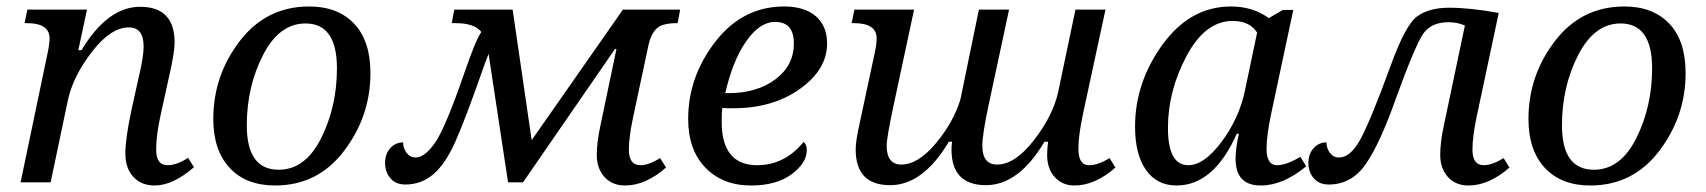

<svg xmlns="http://www.w3.org/2000/svg" viewBox="-20 -566 5296 596"><path d="M137.2 0H43.9L127.9 -401.9Q133.8 -429.7 133.8 -446.8Q133.8 -494.1 64 -494.1H56.2L64.9 -536.1H250L223.1 -410.2H232.9Q314 -544.9 415 -544.9Q522 -544.9 522 -434.1Q522 -402.3 503.9 -324.2L478 -206.1Q464.8 -146 464.8 -101.1Q464.8 -53.2 500 -53.2Q528.8 -53.2 564 -76.2L582 -46.9Q516.6 9.8 460 9.8Q418.5 9.8 393.8 -17.1Q369.1 -43.9 369.1 -89.8Q369.1 -135.7 388.2 -225.1L411.1 -328.6Q425.8 -389.2 425.8 -421.9Q425.8 -481 379.9 -481Q324.2 -481 265.9 -405.8Q207.5 -330.6 190.9 -255.9Z M939.9 -545.9Q1028.3 -545.9 1079.1 -492.7Q1129.9 -439.5 1129.9 -338.9Q1129.9 -205.6 1048.3 -97.9Q966.8 9.8 834 9.8Q743.7 9.8 692.9 -44.9Q642.1 -99.6 642.1 -196.8Q642.1 -331.5 724.4 -438.7Q806.6 -545.9 939.9 -545.9ZM845.2 -39.1Q927.7 -39.1 976.8 -137Q1025.9 -234.9 1025.9 -354Q1025.9 -493.2 928.2 -493.2Q846.7 -493.2 796.4 -395Q746.1 -296.9 746.1 -176.8Q746.1 -39.1 845.2 -39.1Z M1893.6 -414.1H1889.2L1603.5 0H1557.1L1496.6 -398.9Q1488.3 -377.9 1476.6 -344.7Q1424.8 -196.8 1393.8 -127Q1362.8 -57.1 1325.2 -25.1Q1287.6 6.8 1238.3 6.8Q1208.5 6.8 1191.9 -12.7Q1175.3 -32.2 1175.3 -60.1Q1175.3 -87.9 1191.4 -106Q1207.5 -124 1231.4 -124Q1231.4 -105.5 1242.2 -91.3Q1252.9 -77.1 1270.5 -77.1Q1298.3 -77.1 1330.3 -122.6Q1362.3 -168 1422.4 -342.3Q1456.5 -441.4 1474.1 -466.8Q1452.1 -494.1 1395.5 -494.1H1382.3L1390.1 -536.1H1571.3L1630.4 -130.9L1913.6 -536.1H2091.3L2083.5 -494.1H2080.6Q2034.7 -494.1 2017.6 -476.8Q2000.5 -459.5 1993.2 -426.8L1945.3 -202.1Q1932.1 -140.1 1932.1 -101.1Q1932.1 -53.2 1968.3 -53.2Q1993.2 -53.2 2029.3 -75.2L2047.4 -45.9Q1983.9 9.8 1920.4 9.8Q1879.9 9.8 1856.2 -16.8Q1832.5 -43.5 1832.5 -85Q1832.5 -124 1843.3 -173.8Z M2474.1 -125Q2484.4 -118.7 2484.4 -100.1Q2484.4 -60.1 2437.3 -25.1Q2390.1 9.8 2311 9.8Q2223.6 9.8 2169.9 -45.4Q2116.2 -100.6 2116.2 -196.8Q2116.2 -327.6 2200.7 -436.8Q2285.2 -545.9 2414.1 -545.9Q2477.5 -545.9 2512.5 -515.6Q2547.4 -485.4 2547.4 -431.2Q2547.4 -350.1 2463.1 -290Q2378.9 -230 2257.3 -230H2240.2Q2231.4 -230 2222.2 -231Q2220.2 -217.3 2220.2 -189Q2220.2 -53.2 2330.1 -53.2Q2415.5 -53.2 2474.1 -125ZM2231.4 -276.9H2241.2Q2329.6 -276.9 2387 -319.8Q2444.3 -362.8 2444.3 -431.2Q2444.3 -498 2386.2 -498Q2337.9 -498 2295.9 -437.3Q2253.9 -376.5 2231.4 -276.9Z M3222.2 -126Q3142.1 8.8 3040.5 8.8Q2933.6 8.8 2933.6 -102.1Q2933.6 -114.3 2935.5 -126H2925.3Q2845.2 8.8 2743.2 8.8Q2636.2 8.8 2636.2 -102.1Q2636.2 -129.4 2648.9 -185.1L2695.3 -401.9Q2701.2 -429.2 2701.2 -446.8Q2701.2 -494.1 2631.3 -494.1H2623.5L2632.3 -536.1H2817.4L2753.4 -236.8Q2732.4 -138.7 2732.4 -113.8Q2732.4 -55.2 2778.3 -55.2Q2829.6 -55.2 2884.5 -120.6Q2939.5 -186 2961.4 -257.8L3018.6 -536.1H3112.3L3049.3 -242.2Q3029.3 -148.9 3029.3 -113.8Q3029.3 -55.2 3075.2 -55.2Q3130.9 -55.2 3189.7 -131.1Q3248.5 -207 3264.6 -279.8L3318.4 -536.1H3411.6L3342.3 -214.8Q3327.6 -147 3327.6 -104Q3327.6 -53.2 3360.4 -53.2Q3388.7 -53.2 3424.3 -75.2L3442.4 -45.9Q3378.9 9.8 3315.4 9.8Q3277.8 9.8 3254.2 -16.1Q3230.5 -42 3230.5 -85Q3230.5 -103.5 3233.4 -126Z M3825.7 -150.9H3819.3Q3747.6 9.8 3632.3 9.8Q3571.3 9.8 3537.4 -38.3Q3503.4 -86.4 3503.4 -172.9Q3503.4 -310.5 3589.1 -428.2Q3674.8 -545.9 3801.3 -545.9Q3869.1 -545.9 3918.5 -509.8L3962.4 -535.2H3994.6L3926.3 -214.8Q3911.6 -146 3911.6 -104Q3911.6 -53.2 3944.3 -53.2Q3972.7 -53.2 4016.6 -79.1L4034.7 -49.8Q3962.9 9.8 3893.6 9.8Q3815.4 9.8 3815.4 -73.2Q3815.4 -105 3825.7 -150.9ZM3882.3 -464.8Q3859.4 -501 3806.6 -501Q3721.2 -501 3663.3 -392.3Q3605.5 -283.7 3605.5 -168.9Q3605.5 -53.2 3668.5 -53.2Q3718.3 -53.2 3772.9 -127Q3827.6 -200.7 3845.2 -288.1Z M4097.7 -124Q4097.7 -105.5 4108.4 -91.3Q4119.1 -77.1 4136.7 -77.1Q4171.9 -77.1 4202.9 -133.5Q4233.9 -189.9 4296.9 -362.3Q4342.8 -489.3 4379.6 -515.6Q4416.5 -542 4478.5 -542Q4543.9 -542 4632.3 -525.9L4563.5 -202.1Q4550.8 -142.6 4550.8 -101.1Q4550.8 -53.2 4586.4 -53.2Q4611.3 -53.2 4647.5 -75.2L4665.5 -45.9Q4602.1 9.8 4538.6 9.8Q4498 9.8 4474.4 -16.8Q4450.7 -43.5 4450.7 -85Q4450.7 -124 4461.4 -173.8L4527.3 -486.8Q4503.4 -497.1 4476.6 -497.1Q4422.4 -497.1 4397.5 -460.7Q4372.6 -424.3 4312.5 -258.8Q4263.2 -119.1 4219.2 -56.2Q4175.3 6.8 4104.5 6.8Q4074.7 6.8 4058.1 -12.7Q4041.5 -32.2 4041.5 -60.1Q4041.5 -87.9 4057.6 -106Q4073.7 -124 4097.7 -124Z M5022.5 -545.9Q5110.8 -545.9 5161.6 -492.7Q5212.4 -439.5 5212.4 -338.9Q5212.4 -205.6 5130.9 -97.9Q5049.3 9.8 4916.5 9.8Q4826.2 9.8 4775.4 -44.9Q4724.6 -99.6 4724.6 -196.8Q4724.6 -331.5 4806.9 -438.7Q4889.2 -545.9 5022.5 -545.9ZM4927.7 -39.1Q5010.3 -39.1 5059.3 -137Q5108.4 -234.9 5108.4 -354Q5108.4 -493.2 5010.7 -493.2Q4929.2 -493.2 4878.9 -395Q4828.6 -296.9 4828.6 -176.8Q4828.6 -39.1 4927.7 -39.1Z"/></svg>

Font: Droid Serif
Style: Italic
Weight: 400
Italic angle: -12°
Designer: Monotype Design team
Foundry: Monotype Imaging Inc.
Version: Version 1.03